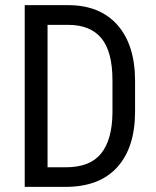

<svg xmlns="http://www.w3.org/2000/svg" viewBox="-20 -731 611 751"><path d="M76.7 0H235.8C324.4 0 391.9 -25.6 438.5 -76.9C485 -128.2 508.3 -200.8 508.3 -294.9V-414.1C508.3 -508.1 485.4 -581.1 439.5 -633.1C393.6 -685 329.1 -710.9 246.1 -710.9H76.7ZM166 -633.8H246.1C304.4 -633.8 347.9 -616.3 376.7 -581.3C405.5 -546.3 419.9 -491.4 419.9 -416.5V-290.5C419.3 -219.9 404.5 -166.6 375.5 -130.6C346.5 -94.6 300.6 -76.7 237.8 -76.7H166Z"/></svg>

Font: Roboto Condensed
Style: Regular
Weight: 400
Designer: Google
Version: Version 2.134; 2016